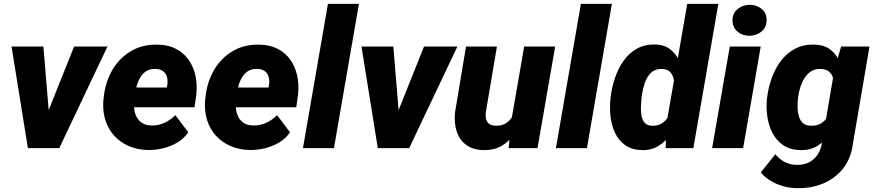

<svg xmlns="http://www.w3.org/2000/svg" viewBox="-20 -770 4544 998"><path d="M201.7 -119.1 365.2 -528.3H538.6L288.1 0H186ZM205.6 -528.3 240.7 -105 223.1 0H125L40 -528.3Z M750 9.8Q695.3 8.8 650.4 -10.5Q605.5 -29.8 574.2 -64Q543 -98.1 528.1 -144.3Q513.2 -190.4 517.1 -245.1L519 -264.2Q524.9 -321.8 546.4 -371.8Q567.9 -421.9 604 -459.7Q640.1 -497.6 689.2 -518.6Q738.3 -539.6 799.3 -538.1Q854.5 -537.1 894.8 -516.1Q935.1 -495.1 960.4 -459.2Q985.8 -423.3 995.8 -377.2Q1005.9 -331.1 1000.5 -279.3L991.2 -212.4H571.3L587.9 -315.4L846.7 -314.9L849.6 -329.1Q853 -352.1 847.7 -370.6Q842.3 -389.2 827.6 -400.1Q813 -411.1 788.1 -412.1Q757.8 -412.6 738 -398.9Q718.3 -385.3 706.3 -362.8Q694.3 -340.3 688 -314.2Q681.6 -288.1 678.7 -264.2L676.8 -245.6Q674.8 -221.7 678.2 -199.2Q681.6 -176.8 692.1 -158.7Q702.6 -140.6 720.7 -129.6Q738.8 -118.7 766.1 -117.7Q802.7 -116.7 834.5 -131.3Q866.2 -146 891.6 -171.4L958.5 -82.5Q936.5 -49.3 901.9 -29.1Q867.2 -8.8 827.4 0.7Q787.6 10.3 750 9.8Z M1278.8 9.8Q1224.1 8.8 1179.2 -10.5Q1134.3 -29.8 1103 -64Q1071.8 -98.1 1056.9 -144.3Q1042 -190.4 1045.9 -245.1L1047.9 -264.2Q1053.7 -321.8 1075.2 -371.8Q1096.7 -421.9 1132.8 -459.7Q1168.9 -497.6 1218 -518.6Q1267.1 -539.6 1328.1 -538.1Q1383.3 -537.1 1423.6 -516.1Q1463.9 -495.1 1489.3 -459.2Q1514.6 -423.3 1524.7 -377.2Q1534.7 -331.1 1529.3 -279.3L1520 -212.4H1100.1L1116.7 -315.4L1375.5 -314.9L1378.4 -329.1Q1381.8 -352.1 1376.5 -370.6Q1371.1 -389.2 1356.4 -400.1Q1341.8 -411.1 1316.9 -412.1Q1286.6 -412.6 1266.8 -398.9Q1247.1 -385.3 1235.1 -362.8Q1223.1 -340.3 1216.8 -314.2Q1210.4 -288.1 1207.5 -264.2L1205.6 -245.6Q1203.6 -221.7 1207 -199.2Q1210.4 -176.8 1220.9 -158.7Q1231.4 -140.6 1249.5 -129.6Q1267.6 -118.7 1294.9 -117.7Q1331.5 -116.7 1363.3 -131.3Q1395 -146 1420.4 -171.4L1487.3 -82.5Q1465.3 -49.3 1430.7 -29.1Q1396 -8.8 1356.2 0.7Q1316.4 10.3 1278.8 9.8Z M1845.7 -750 1715.8 0H1554.7L1684.6 -750Z M2020.5 -119.1 2184.1 -528.3H2357.4L2106.9 0H2004.9ZM2024.4 -528.3 2059.6 -105 2042 0H1943.8L1858.9 -528.3Z M2636.7 -136.7 2704.6 -528.3H2865.7L2773.9 0H2624ZM2667 -236.3 2708.5 -237.3Q2703.6 -192.4 2689 -147.9Q2674.3 -103.5 2648.4 -67.4Q2622.6 -31.2 2584.2 -10Q2545.9 11.2 2493.7 10.3Q2450.2 9.3 2420.2 -6.3Q2390.1 -22 2372.1 -49.1Q2354 -76.2 2347.7 -111.3Q2341.3 -146.5 2345.2 -186.5L2402.3 -528.3H2563L2504.9 -184.6Q2503.4 -170.4 2505.1 -158.2Q2506.8 -146 2512.5 -137Q2518.1 -127.9 2528.3 -122.6Q2538.6 -117.2 2554.7 -116.7Q2591.3 -115.2 2614.3 -132.1Q2637.2 -148.9 2649.7 -176.8Q2662.1 -204.6 2667 -236.3Z M3160.6 -750 3030.8 0H2869.6L2999.5 -750Z M3444.8 -130.4 3552.2 -750H3713.9L3584 0H3439.9ZM3152.8 -253.9 3153.8 -264.6Q3159.7 -313 3175.8 -362.3Q3191.9 -411.6 3220 -452.1Q3248 -492.7 3289.8 -516.6Q3331.5 -540.5 3389.2 -538.6Q3438 -536.6 3469.2 -509.3Q3500.5 -481.9 3517.6 -440.2Q3534.7 -398.4 3541 -352.5Q3547.4 -306.6 3546.4 -268.1L3544.9 -254.9Q3537.6 -213.4 3519.8 -166.7Q3502 -120.1 3473.4 -79.3Q3444.8 -38.6 3405.8 -13.4Q3366.7 11.7 3317.4 10.3Q3263.7 8.8 3229.5 -15.6Q3195.3 -40 3177 -79.1Q3158.7 -118.2 3153.6 -164.1Q3148.4 -210 3152.8 -253.9ZM3314.9 -265.1 3314 -254.9Q3312.5 -237.3 3311.5 -214.4Q3310.5 -191.4 3314.2 -169.4Q3317.9 -147.5 3330.3 -132.6Q3342.8 -117.7 3367.7 -116.2Q3403.8 -114.7 3427 -133.3Q3450.2 -151.9 3462.6 -180.9Q3475.1 -210 3478.5 -240.7L3482.9 -279.8Q3485.4 -299.8 3485.6 -322.3Q3485.8 -344.7 3480.5 -364.7Q3475.1 -384.8 3460.9 -397.9Q3446.8 -411.1 3419.9 -411.6Q3391.6 -412.6 3372.3 -398.4Q3353 -384.3 3341.6 -361.6Q3330.1 -338.9 3324 -313.2Q3317.9 -287.6 3314.9 -265.1Z M3934.1 -528.3 3842.8 0H3681.6L3773.4 -528.3ZM3787.6 -661.6Q3786.6 -699.7 3813.2 -722.2Q3839.8 -744.6 3876 -745.1Q3910.6 -745.6 3937.5 -724.9Q3964.4 -704.1 3964.8 -667.5Q3965.8 -629.4 3939.2 -606.9Q3912.6 -584.5 3876.5 -584Q3841.8 -583.5 3815.2 -604.2Q3788.6 -625 3787.6 -661.6Z M4352.1 -528.3H4499.5L4413.1 -21Q4402.8 55.2 4361.6 106.7Q4320.3 158.2 4257.8 184.1Q4195.3 210 4121.1 208Q4085.9 207.5 4052 198.2Q4018.1 189 3987.8 171.1Q3957.5 153.3 3934.1 126.5L4010.3 31.7Q4031.2 58.1 4059.3 72.3Q4087.4 86.4 4121.1 86.9Q4155.8 87.9 4182.9 74.7Q4210 61.5 4227.5 37.1Q4245.1 12.7 4251.5 -21.5L4317.9 -411.6ZM3966.3 -254.4 3967.8 -264.6Q3973.6 -314.5 3991.2 -363.8Q4008.8 -413.1 4038.8 -453.1Q4068.8 -493.2 4112.1 -516.4Q4155.3 -539.6 4212.9 -538.1Q4266.1 -536.6 4298.1 -510.7Q4330.1 -484.9 4346.2 -444.3Q4362.3 -403.8 4367.2 -357.2Q4372.1 -310.5 4370.6 -267.6L4369.6 -254.9Q4361.8 -212.4 4344 -165.5Q4326.2 -118.7 4298.1 -78.1Q4270 -37.6 4230.7 -12.9Q4191.4 11.7 4140.6 10.3Q4087.4 9.3 4051.8 -14.9Q4016.1 -39.1 3995.8 -77.9Q3975.6 -116.7 3968.8 -162.8Q3961.9 -209 3966.3 -254.4ZM4128.4 -264.6 4127.4 -254.4Q4125.5 -235.4 4125.7 -212.2Q4126 -189 4131.8 -167.5Q4137.7 -146 4151.9 -131.8Q4166 -117.7 4191.4 -116.7Q4229 -114.7 4253.4 -132.3Q4277.8 -149.9 4291 -179Q4304.2 -208 4308.1 -240.7L4312.5 -279.8Q4314.9 -301.8 4315.2 -324.5Q4315.4 -347.2 4309.3 -366.7Q4303.2 -386.2 4288.1 -398.7Q4272.9 -411.1 4244.6 -411.6Q4215.8 -412.6 4195.1 -398.7Q4174.3 -384.8 4160.6 -362.3Q4147 -339.8 4139.2 -314Q4131.3 -288.1 4128.4 -264.6Z"/></svg>

Font: Roboto Black
Style: Italic
Weight: 900
Italic angle: -12°
Designer: Christian Robertson
Foundry: Google
Version: Version 3.0; 2020